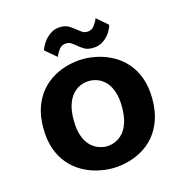

<svg xmlns="http://www.w3.org/2000/svg" viewBox="-103 -779 856 887"><g transform="rotate(-15 325.0 -335.5)"><path d="M327.5 11Q292.5 11 256 2.2Q219.5 -6.5 185.5 -25.5Q151.5 -44.5 124.8 -75.2Q98 -106 82.2 -149.5Q66.5 -193 66.5 -251Q66.5 -308.5 82.2 -352Q98 -395.5 124.8 -426Q151.5 -456.5 185.5 -475.5Q219.5 -494.5 256 -503.2Q292.5 -512 327.5 -512Q362 -512 398.5 -503.2Q435 -494.5 469 -475.5Q503 -456.5 529.8 -426Q556.5 -395.5 572.2 -352Q588 -308.5 588 -251Q588 -193 572.2 -149.5Q556.5 -106 529.8 -75.2Q503 -44.5 469 -25.5Q435 -6.5 398.5 2.2Q362 11 327.5 11ZM327.5 -94Q349 -94 369.8 -102.8Q390.5 -111.5 407 -129.8Q423.5 -148 433.2 -178.2Q443 -208.5 443 -251Q443 -293.5 433.2 -323.2Q423.5 -353 407 -371.5Q390.5 -390 369.8 -398.5Q349 -407 327.5 -407Q306 -407 285.2 -398.5Q264.5 -390 247.8 -371.5Q231 -353 221.2 -323.2Q211.5 -293.5 211.5 -251Q211.5 -208.5 221.2 -178.2Q231 -148 247.8 -129.8Q264.5 -111.5 285.2 -102.8Q306 -94 327.5 -94ZM381.5 -549.5Q358 -549.5 342.2 -559.2Q326.5 -569 314.5 -579.5Q304 -588.5 293.8 -595.2Q283.5 -602 271 -602Q247.5 -602 234.2 -583.8Q221 -565.5 216.5 -551.5L162.5 -597Q165.5 -610 178.2 -630Q191 -650 213 -666Q235 -682 264 -682Q287.5 -682 303.2 -672.5Q319 -663 332 -652Q343.5 -642.5 354 -635.5Q364.5 -628.5 378 -628.5Q400 -628.5 413.2 -647Q426.5 -665.5 431 -679.5L484 -633.5Q481 -619.5 468.8 -599.8Q456.5 -580 435 -564.8Q413.5 -549.5 381.5 -549.5Z"/></g></svg>

Font: Trispace Thin SemiBold
Style: Regular
Weight: 600
Version: Version 1.210